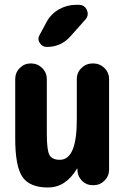

<svg xmlns="http://www.w3.org/2000/svg" viewBox="-20 -790 540 819"><path d="M376 -519.5Q405.3 -519.5 425.3 -500Q445.3 -480.5 445.3 -452.1V-66.4Q445.3 -39.1 425.8 -19.5Q406.2 0 378.9 0H375Q348.6 0 330.1 -18.6Q311.5 -37.1 310.5 -61.5V-69.3Q310.5 -70.3 309.6 -70.3Q307.6 -70.3 307.6 -69.3Q259.8 9.8 184.6 9.8Q107.4 9.8 76.2 -34.7Q44.9 -79.1 44.9 -200.2V-452.1Q44.9 -480.5 64.5 -500Q84 -519.5 111.8 -519.5Q139.6 -519.5 159.7 -500Q179.7 -480.5 179.7 -452.1V-219.7Q179.7 -149.4 190.9 -128.9Q202.1 -108.4 235.4 -108.4Q308.6 -108.4 307.6 -283.2V-452.1Q307.6 -480.5 327.6 -500Q347.7 -519.5 376 -519.5ZM315.4 -769.5Q340.8 -769.5 350.6 -747.1Q360.4 -724.6 343.8 -706.1L280.3 -634.8Q240.2 -589.8 179.7 -589.8Q160.2 -589.8 149.4 -606.9Q138.7 -624 149.4 -641.6L178.7 -696.3Q197.3 -730.5 231.4 -750Q265.6 -769.5 304.7 -769.5Z"/></svg>

Font: Rounded-X Mgen+ 1m bold
Style: Bold
Weight: 700
Designer: [Source Han Sans]
Ryoko NISHIZUKA  (kana & ideographs); Paul D. Hunt (Latin, Greek & Cyrillic); Wenlong ZHANG  (bopomofo
Version: Version 1.059.20150602